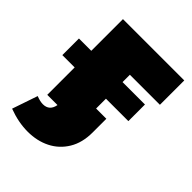

<svg xmlns="http://www.w3.org/2000/svg" viewBox="-212 -662 981 981"><g transform="rotate(45 278.0 -171.5)"><path d="M98 0V-198H9V-318H98V-547H541V-371H324V-318H486V-198H324V-127H398V-28Q398 46 366.5 98Q335 150 281.5 177Q228 204 160 204Q93 204 21 177L68 39Q96 50 116 50Q163 50 172 0Z"/></g></svg>

Font: Montserrat Black
Style: Regular
Weight: 900
Designer: Julieta Ulanovsky
Foundry: Julieta Ulanovsky
Version: Version 9.000; ttfautohint (v1.8.4.7-5d5b)